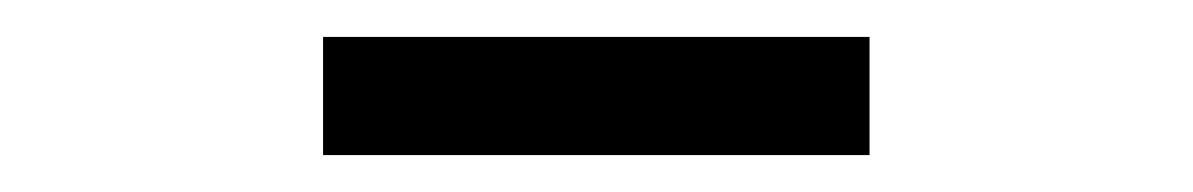

<svg xmlns="http://www.w3.org/2000/svg" viewBox="-20 -755 646 104"><path d="M155 -671H451V-735H155Z"/></svg>

Font: Noto Sans Mono CJK JP Regular
Style: Regular
Weight: 400
Designer: Ryoko NISHIZUKA (kana & ideographs); Paul D. Hunt (Latin, Greek & Cyrillic); Wenlong ZHANG (bopomofo); Sandoll Communica
Foundry: Adobe Systems Incorporated
Version: Version 1.004;PS 1.004;hotconv 1.0.82;makeotf.lib2.5.63406